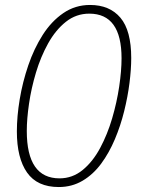

<svg xmlns="http://www.w3.org/2000/svg" viewBox="-20 -744 573 774"><path d="M217 10Q130 10 89 -48.5Q48 -107 48 -214Q48 -275 59.5 -344Q71 -413 94 -480.5Q117 -548 152 -603Q187 -658 235 -691Q283 -724 343 -724Q422 -724 465.5 -672.5Q509 -621 509 -510Q509 -465 502 -409.5Q495 -354 480.5 -295.5Q466 -237 443 -182.5Q420 -128 388 -84.5Q356 -41 313 -15.5Q270 10 217 10ZM220 -25Q272 -25 313 -58.5Q354 -92 383.5 -147Q413 -202 432 -266.5Q451 -331 460.5 -395Q470 -459 470 -509Q470 -689 340 -689Q287 -689 245.5 -656Q204 -623 174 -569Q144 -515 125 -451.5Q106 -388 97 -326Q88 -264 88 -216Q88 -25 220 -25Z"/></svg>

Font: Noto Sans Condensed ExtraLight
Style: Italic
Weight: 200
Width: 3
Italic angle: -12°
Designer: Monotype Design Team
Foundry: Monotype Imaging Inc.
Version: Version 2.013; ttfautohint (v1.8.4.7-5d5b)